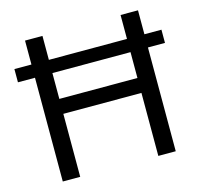

<svg xmlns="http://www.w3.org/2000/svg" viewBox="-104 -832 989 946"><g transform="rotate(-15 390.5 -359.5)"><path d="M102.5 0V-529.3H15.6V-596.7H102.5V-718.8H191.4V-596.7H589.8V-718.8H678.7V-596.7H765.6V-529.3H678.7V0H589.8V-321.3H191.4V0ZM191.4 -397.5H589.8V-529.3H191.4Z"/></g></svg>

Font: Min Sans
Style: Regular
Weight: 400
Designer: Jinseong-Kim, NotoSansCJK, Nunito
Foundry: Jinseong-Kim
Version: Version 1.400;Glyphs 3.1.2 (3151)